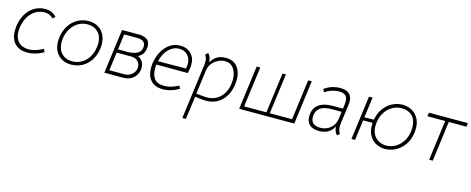

<svg xmlns="http://www.w3.org/2000/svg" viewBox="-37 -1184 5191 2117"><g transform="rotate(15 2558.5 -125.0)"><path d="M23 -194Q23 -219 26 -244Q37 -324 73 -384.5Q109 -445 165 -477.5Q221 -510 289 -510Q367 -510 417 -454L389 -429Q369 -451 344.5 -461.5Q320 -472 288 -472Q232 -472 184.5 -442.5Q137 -413 106 -359.5Q75 -306 66 -237Q63 -216 63 -196Q63 -119 105.5 -75.5Q148 -32 224 -32Q260 -32 299 -44Q338 -56 385 -81L401 -48Q359 -22 311 -8Q263 6 218 6Q124 6 73.5 -46.5Q23 -99 23 -194Z M513 -204Q513 -226 516 -248Q526 -323 563 -381.5Q600 -440 657.5 -472.5Q715 -505 783 -505Q876 -505 932 -446Q988 -387 988 -289Q988 -268 985 -245Q975 -170 938.5 -112.5Q902 -55 844.5 -23Q787 9 718 9Q624 9 568.5 -49Q513 -107 513 -204ZM945 -253Q948 -273 948 -292Q948 -372 903 -419.5Q858 -467 781 -467Q724 -467 676 -439Q628 -411 596.5 -360.5Q565 -310 556 -245Q553 -224 553 -206Q553 -125 598 -77Q643 -29 720 -29Q777 -29 825.5 -57Q874 -85 905.5 -136Q937 -187 945 -253Z M1341 -505Q1402 -508 1442.5 -484.5Q1483 -461 1483 -402Q1483 -394 1481 -378Q1476 -340 1458 -315Q1440 -290 1407 -273Q1431 -264 1455 -234.5Q1479 -205 1479 -158Q1479 -117 1459.5 -81Q1440 -45 1402 -22.5Q1364 0 1311 0H1096L1163 -505ZM1441 -394Q1441 -428 1417 -446Q1393 -464 1347 -464H1198L1175 -287H1282Q1352 -287 1396.5 -311.5Q1441 -336 1441 -394ZM1439 -155Q1439 -194 1412 -221.5Q1385 -249 1336 -249H1170L1142 -40H1314Q1351 -40 1379.5 -56.5Q1408 -73 1423.5 -99.5Q1439 -126 1439 -155Z M1627 -231Q1624 -213 1624 -185Q1624 -121 1655 -75.5Q1686 -30 1770 -30Q1811 -30 1847.5 -41Q1884 -52 1932 -76L1948 -44Q1907 -19 1859.5 -4.5Q1812 10 1764 10Q1674 10 1626.5 -42.5Q1579 -95 1579 -186Q1579 -210 1582 -235Q1592 -308 1624.5 -369.5Q1657 -431 1709.5 -468Q1762 -505 1829 -505Q1907 -505 1953.5 -457.5Q2000 -410 2000 -332Q2000 -310 1998 -298Q1994 -270 1986 -234L1628 -235ZM1635 -275 1953 -277Q1956 -287 1958 -305Q1960 -323 1960 -331Q1960 -392 1922.5 -430.5Q1885 -469 1827 -469Q1762 -469 1709.5 -418Q1657 -367 1635 -275Z M2527 -301Q2527 -285 2523 -249Q2508 -132 2437.5 -61.5Q2367 9 2257 9Q2216 9 2132 -3L2096 260H2056L2138 -362Q2141 -385 2141 -402Q2141 -427 2135.5 -445Q2130 -463 2118 -481L2147 -506Q2165 -486 2174.5 -460Q2184 -434 2183 -407Q2234 -505 2349 -505Q2436 -505 2481.5 -448.5Q2527 -392 2527 -301ZM2482 -247Q2485 -270 2485 -292Q2485 -368 2449.5 -417.5Q2414 -467 2350 -467Q2312 -467 2274.5 -449Q2237 -431 2210 -399.5Q2183 -368 2174 -328L2135 -39Q2231 -29 2253 -29Q2350 -29 2410 -89Q2470 -149 2482 -247Z M2635 0 2701 -500H2742L2681 -40H2935L2996 -500H3035L2974 -40H3228L3289 -500H3330L3264 0Z M3715 -88Q3668 9 3548 9Q3477 9 3439.5 -24Q3402 -57 3402 -117Q3402 -207 3459 -252.5Q3516 -298 3625 -298H3740L3746 -343Q3748 -356 3748 -379Q3748 -427 3725.5 -448.5Q3703 -470 3652 -470Q3611 -470 3569 -456.5Q3527 -443 3491 -418L3474 -451Q3554 -510 3654 -510Q3723 -510 3757 -480Q3791 -450 3791 -388Q3791 -372 3788 -352L3760 -140Q3757 -121 3757 -103Q3757 -51 3780 -19L3753 4Q3735 -14 3727.5 -34Q3720 -54 3715 -88ZM3724 -176 3735 -260H3627Q3539 -260 3495.5 -231.5Q3452 -203 3444 -142Q3443 -135 3443 -121Q3443 -76 3471.5 -52.5Q3500 -29 3550 -29Q3619 -29 3667.5 -70Q3716 -111 3724 -176Z M4095 -203Q4095 -221 4096 -231L3988 -230L3958 1H3917L3983 -500H4024L3993 -267L4101 -268Q4115 -347 4156 -401.5Q4197 -456 4252.5 -483Q4308 -510 4366 -510Q4421 -510 4468 -486Q4515 -462 4544.5 -413Q4574 -364 4574 -293Q4574 -271 4571 -247Q4560 -163 4518 -104.5Q4476 -46 4418 -17Q4360 12 4301 12Q4247 12 4200 -12Q4153 -36 4124 -84.5Q4095 -133 4095 -203ZM4530 -248Q4533 -272 4533 -294Q4533 -378 4488 -424Q4443 -470 4363 -470Q4314 -470 4266 -445Q4218 -420 4182.5 -369.5Q4147 -319 4138 -247Q4135 -226 4135 -207Q4135 -148 4159 -107.5Q4183 -67 4221 -47.5Q4259 -28 4303 -28Q4361 -28 4409.5 -56.5Q4458 -85 4490 -135Q4522 -185 4530 -248Z M4864 -458H4661L4667 -500H5112L5107 -458H4905L4845 0H4804Z"/></g></svg>

Font: Bellota Text Light
Style: Italic
Weight: 300
Italic angle: -7.5°
Designer: Kemie Guaida
Foundry: Kemie Guaida
Version: Version 4.001